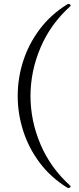

<svg xmlns="http://www.w3.org/2000/svg" viewBox="-20 -845 402 976"><path d="M322 109Q238 57 182 -17.5Q126 -92 98 -179.5Q70 -267 70 -357Q70 -448 98 -535Q126 -622 182 -696.5Q238 -771 322 -823Q326 -825 328 -825Q334 -825 337.5 -821Q341 -817 337 -813Q237 -723 186 -603Q135 -483 135 -357Q135 -231 186 -111Q237 9 337 99Q339 101 339 103Q339 107 333 109.5Q327 112 322 109Z"/></svg>

Font: Kiwi Maru Light
Style: Regular
Weight: 300
Designer: Hiroki-Chan
Version: Version 1.100